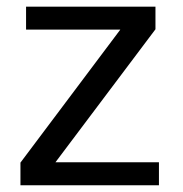

<svg xmlns="http://www.w3.org/2000/svg" viewBox="-20 -548 540 568"><path d="M40.5 0V-66.9L335.9 -460.4H57.1V-528.3H439.9V-461.4L144 -67.9H450.2V0Z"/></svg>

Font: Liberation Sans
Style: Regular
Weight: 400
Designer: Steve Matteson
Foundry: Ascender Corporation
Version: Version 2.00.1